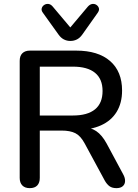

<svg xmlns="http://www.w3.org/2000/svg" viewBox="-20 -967 717 994"><path d="M134 7Q109 7 95.5 -7Q82 -21 82 -46V-652Q82 -678 96 -691.5Q110 -705 135 -705H374Q488 -705 550 -651Q612 -597 612 -498Q612 -434 584 -388Q556 -342 502.5 -318Q449 -294 374 -294L383 -308H409Q449 -308 478.5 -288Q508 -268 532 -224L618 -64Q628 -46 627.5 -29.5Q627 -13 615.5 -3Q604 7 583 7Q561 7 547.5 -2.5Q534 -12 523 -31L418 -225Q397 -264 370 -277.5Q343 -291 299 -291H186V-46Q186 -21 173 -7Q160 7 134 7ZM186 -369H357Q433 -369 472 -401Q511 -433 511 -496Q511 -558 472 -590Q433 -622 357 -622H186ZM344 -755Q326 -755 310.5 -763Q295 -771 283 -788L202 -901Q193 -913 196 -924Q199 -935 209 -941.5Q219 -948 231 -946.5Q243 -945 253 -933L344 -825L435 -933Q446 -945 458 -946.5Q470 -948 479.5 -941.5Q489 -935 492 -924.5Q495 -914 486 -901L406 -788Q394 -771 378.5 -763Q363 -755 344 -755Z"/></svg>

Font: Nunito ExtraLight SemiBold
Style: Regular
Weight: 600
Version: Version 3.602